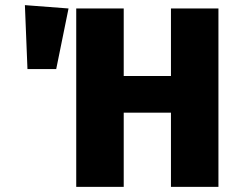

<svg xmlns="http://www.w3.org/2000/svg" viewBox="-20 -728 925 748"><path d="M77 -708 247 -695 199 -459H87ZM646 0V-289H462V0H277V-695H462V-432H646V-695H831V0Z"/></svg>

Font: FiraGO ExtraBold
Style: Regular
Weight: 800
Designer: bBox Type
Foundry: bBox Type GmbH
Version: Version 1.001;PS 001.001;hotconv 1.0.88;makeotf.lib2.5.64775